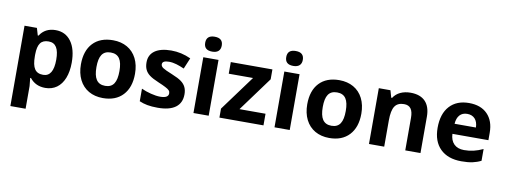

<svg xmlns="http://www.w3.org/2000/svg" viewBox="-74 -1185 4862 1850"><g transform="rotate(10 2357.0 -260.0)"><path d="M377.9 9.8C420.4 9.8 457.5 -1.5 489.3 -23.9C552.2 -68.8 587.9 -157.2 587.9 -273.9C587.9 -362.3 569.8 -431.6 533.2 -481.4C496.6 -531.2 446.3 -556.2 381.8 -556.2C313.5 -556.2 261.7 -529.3 227.1 -475.1H220.2L199.2 -545.9H78.1V240.2H227.1V19C227.1 11.7 224.6 -14.6 219.2 -60.1H227.1C263.7 -13.7 314 9.8 377.9 9.8ZM334 -437C404.3 -437 436 -383.3 436 -275.9C436 -166 402.8 -110.8 335.9 -110.8C260.3 -110.8 227.1 -157.7 227.1 -274.9V-291C228.5 -395 260.3 -437 334 -437Z M829.6 -273.9C829.6 -382.8 862.3 -436 941.9 -436C1022 -436 1054.7 -381.8 1054.7 -273.9C1054.7 -165 1022.5 -109.9 942.9 -109.9C862.8 -109.9 829.6 -166 829.6 -273.9ZM1207 -273.9C1207 -331.1 1196.3 -381.3 1174.8 -423.8C1131.8 -509.3 1048.8 -556.2 943.8 -556.2C859.4 -556.2 793.9 -531.2 747.6 -481.9C701.2 -432.6 677.7 -363.3 677.7 -273.9C677.7 -216.8 688.5 -166.5 710 -123.5C752.9 -37.6 835.9 9.8 940.9 9.8C1024.4 9.8 1089.8 -15.1 1136.7 -65.4C1183.6 -115.7 1207 -185.1 1207 -273.9Z M1710.9 -162.1C1710.9 -189 1706.1 -212.4 1696.8 -231.9C1687.5 -251.5 1672.9 -268.6 1652.8 -283.7C1632.8 -298.8 1601.6 -314.9 1559.1 -332C1511.2 -351.1 1480.5 -365.7 1466.3 -375.5C1452.1 -385.3 1444.8 -397 1444.8 -410.2C1444.8 -434.1 1466.8 -445.8 1510.7 -445.8C1560.1 -445.8 1605.5 -429.2 1660.2 -405.8L1705.1 -513.2C1643.1 -542 1579.1 -556.2 1513.2 -556.2C1375 -556.2 1296.9 -501 1296.9 -403.8C1296.9 -375.5 1301.3 -351.6 1310.5 -332.5C1319.3 -313 1333.5 -295.9 1353.5 -280.8C1373 -265.6 1403.8 -249.5 1445.8 -231.9C1475.1 -219.7 1498.5 -209 1516.1 -199.7C1551.3 -181.2 1564 -169.4 1564 -146C1564 -114.7 1537.1 -99.1 1482.9 -99.1C1456.5 -99.1 1426.3 -103.5 1391.6 -112.3C1356.9 -121.1 1325.7 -131.8 1297.9 -145V-22C1346.7 -1 1398.4 9.8 1478 9.8C1632.8 9.8 1710.9 -50.3 1710.9 -162.1Z M1820.8 -687C1820.8 -638.2 1847.7 -613.8 1901.9 -613.8C1956.1 -613.8 1982.9 -640.6 1982.9 -687C1982.9 -735.4 1956.1 -759.8 1901.9 -759.8C1847.7 -759.8 1820.8 -735.4 1820.8 -687ZM1976.1 -545.9H1827.1V0H1976.1Z M2512.2 -113.8H2257.3L2503.4 -449.2V-545.9H2096.2V-432.1H2334L2081.1 -87.9V0H2512.2Z M2613.8 -687C2613.8 -638.2 2640.6 -613.8 2694.8 -613.8C2749 -613.8 2775.9 -640.6 2775.9 -687C2775.9 -735.4 2749 -759.8 2694.8 -759.8C2640.6 -759.8 2613.8 -735.4 2613.8 -687ZM2769 -545.9H2620.1V0H2769Z M3043.9 -273.9C3043.9 -382.8 3076.7 -436 3156.2 -436C3236.3 -436 3269 -381.8 3269 -273.9C3269 -165 3236.8 -109.9 3157.2 -109.9C3077.1 -109.9 3043.9 -166 3043.9 -273.9ZM3421.4 -273.9C3421.4 -331.1 3410.6 -381.3 3389.2 -423.8C3346.2 -509.3 3263.2 -556.2 3158.2 -556.2C3073.7 -556.2 3008.3 -531.2 2961.9 -481.9C2915.5 -432.6 2892.1 -363.3 2892.1 -273.9C2892.1 -216.8 2902.8 -166.5 2924.3 -123.5C2967.3 -37.6 3050.3 9.8 3155.3 9.8C3238.8 9.8 3304.2 -15.1 3351.1 -65.4C3397.9 -115.7 3421.4 -185.1 3421.4 -273.9Z M4048.3 -356C4048.3 -485.4 3981.4 -556.2 3854.5 -556.2C3780.3 -556.2 3719.7 -528.8 3686.5 -476.1H3678.2L3658.2 -545.9H3544.4V0H3693.4V-256.8C3693.4 -321.3 3702.6 -367.7 3721.2 -395.5C3739.7 -423.3 3770 -437 3811.5 -437C3872.6 -437 3899.4 -397.5 3899.4 -318.8V0H4048.3Z M4427.7 -450.2C4490.7 -450.2 4530.3 -408.7 4531.7 -335H4322.8C4328.1 -408.7 4364.7 -450.2 4427.7 -450.2ZM4448.7 9.8C4491.2 9.8 4527.3 6.8 4557.1 0.5C4586.9 -6.3 4614.7 -15.6 4640.6 -28.8V-144C4576.7 -114.3 4521.5 -101.1 4455.6 -101.1C4371.1 -101.1 4322.8 -151.4 4319.3 -235.8H4671.4V-308.1C4671.4 -385.7 4649.9 -446.3 4606.9 -490.2C4564 -534.2 4503.9 -556.2 4426.8 -556.2C4346.2 -556.2 4282.7 -531.2 4237.3 -481.4C4191.4 -431.2 4168.5 -360.4 4168.5 -269C4168.5 -180.2 4193.4 -111.3 4242.7 -63C4292 -14.6 4360.8 9.8 4448.7 9.8Z"/></g></svg>

Font: Sahel
Style: Bold
Weight: 700
Foundry: Saber Rastikerdar (saber.rastikerdar@gmail.com)
Version: Version 3.4.0